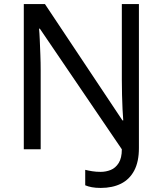

<svg xmlns="http://www.w3.org/2000/svg" viewBox="-20 -734 800 944"><path d="M475 190Q450 190 431.5 186.5Q413 183 399 177V101Q415 105 434 108Q453 111 475 111Q501 111 524.5 101.5Q548 92 563.5 67.5Q579 43 579 0L176 -593H172Q174 -574 175.5 -539Q177 -504 178.5 -464Q180 -424 180 -387V0H97V-714H201L582 -142H586Q584 -164 582.5 -196.5Q581 -229 580 -267Q579 -305 579 -342V-714H663V-6Q663 61 640 104.5Q617 148 575 169Q533 190 475 190Z"/></svg>

Font: Noto Sans Hebrew
Style: Regular
Weight: 400
Designer: Monotype Design Team
Foundry: Monotype Imaging Inc.
Version: Version 2.003;January 10, 2023;FontCreator 14.0.0.2877 64-bi